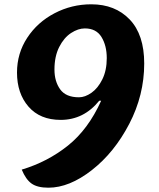

<svg xmlns="http://www.w3.org/2000/svg" viewBox="-20 -720 740 892"><path d="M81 68Q201 32 295.5 -43.5Q390 -119 450 -252H441Q369 -163 262 -163Q166 -163 112.5 -224.5Q59 -286 59 -383Q59 -472 106.5 -544.5Q154 -617 233.5 -658.5Q313 -700 404 -700Q515 -700 582.5 -629.5Q650 -559 650 -425Q650 -278 580.5 -144.5Q511 -11 406.5 70.5Q302 152 205 152Q154 152 127 133Q100 114 81 68ZM476 -450Q476 -508 451.5 -548Q427 -588 374 -588Q343 -588 310 -566.5Q277 -545 255 -501.5Q233 -458 233 -397Q233 -342 259.5 -305Q286 -268 347 -268Q375 -268 405 -289Q435 -310 455.5 -351.5Q476 -393 476 -450Z"/></svg>

Font: Lemonada SemiBold
Style: Regular
Weight: 600
Designer: Mohamed Gaber (Arabic) Eduardo Tunni (Latin)
Foundry: Kief Type Foundry
Version: Version 3.006